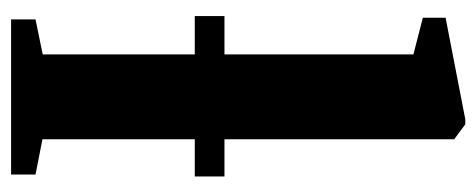

<svg xmlns="http://www.w3.org/2000/svg" viewBox="-276 -582 858 346"><g transform="rotate(90 153.0 -409.0)"><path d="M78 -57V-725L12 -742V-783L195 -818.5H204L231 -798.5V-56.5L294.5 -44V0H15V-44ZM298 -384.5V-331H9V-384.5Z"/></g></svg>

Font: Merriweather 72pt ExtraBold
Style: Regular
Weight: 800
Version: Version 2.100